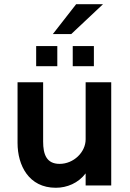

<svg xmlns="http://www.w3.org/2000/svg" viewBox="-20 -877 616 908"><path d="M230 -716H317L467 -857H340ZM324 -564H424V-659H324ZM151 -564H251V-659H151ZM244 11C297 11 350 -11 385 -57V0H506V-488H385V-218C385 -157 328 -102 262 -102C200 -102 184 -147 184 -207V-488H63V-201C63 -95 116 11 244 11Z"/></svg>

Font: FREAK Grotesk
Style: Bold
Weight: 700
Designer: La Scuola Open Source
Foundry: La Scuola Open Source
Version: Version 1.000;PS 1.0;hotconv 1.0.72;makeotf.lib2.5.5900